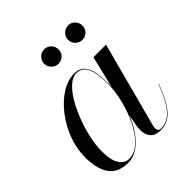

<svg xmlns="http://www.w3.org/2000/svg" viewBox="-183 -776 909 909"><g transform="rotate(-45 272.0 -321.0)"><path d="M156.5 10Q89.5 10 59.8 -32.8Q30 -75.5 30 -152.5Q30 -210 51 -266.2Q72 -322.5 107.5 -368.5Q143 -414.5 186.2 -442.2Q229.5 -470 273.5 -470Q309.5 -470 327.2 -448.8Q345 -427.5 350.2 -394Q355.5 -360.5 355.5 -324Q355.5 -291 349.2 -253.5Q343 -216 331 -178.5Q319 -141 301.8 -107.2Q284.5 -73.5 262 -47Q239.5 -20.5 213.2 -5.2Q187 10 156.5 10ZM174 0Q204 0 230.8 -20.5Q257.5 -41 280 -75.8Q302.5 -110.5 318.8 -153Q335 -195.5 344 -240Q353 -284.5 353 -324Q353 -363 347.2 -394.8Q341.5 -426.5 326.2 -445.2Q311 -464 283 -464Q257 -464 231.5 -441Q206 -418 183.5 -379.8Q161 -341.5 143.5 -295.5Q126 -249.5 116 -203Q106 -156.5 106 -117.5Q106 -57 124.8 -28.5Q143.5 0 174 0ZM374 10Q339 10 322.5 -9Q306 -28 306 -58Q306 -66.5 306.5 -73.2Q307 -80 308 -85L319.5 -149L342.5 -223.5L355.5 -303.5L393 -460H477.5L363.5 -31Q361.5 -23.5 361.5 -15Q361.5 -6.5 366.2 -0.8Q371 5 382 5Q410.5 5 434 -11Q457.5 -27 479 -62.2Q500.5 -97.5 521.5 -153.5L523.5 -153Q502 -95.5 480.2 -59.5Q458.5 -23.5 433 -6.8Q407.5 10 374 10ZM415 -555Q395 -555 380.8 -569Q366.5 -583 366.5 -603Q366.5 -623 380.8 -637.2Q395 -651.5 415 -651.5Q435 -651.5 448.8 -637.2Q462.5 -623 462.5 -603Q462.5 -583 448.8 -569Q435 -555 415 -555ZM255 -555Q235 -555 220.8 -569Q206.5 -583 206.5 -603Q206.5 -623 220.8 -637.2Q235 -651.5 255 -651.5Q275 -651.5 288.8 -637.2Q302.5 -623 302.5 -603Q302.5 -583 288.8 -569Q275 -555 255 -555Z"/></g></svg>

Font: Bodoni Moda 72pt
Style: Italic
Weight: 400
Italic angle: -13°
Designer: Owen Earl
Foundry: indestructible type
Version: Version 2.005